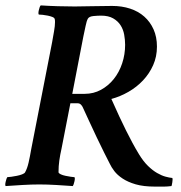

<svg xmlns="http://www.w3.org/2000/svg" viewBox="-28 -685 670 712"><path d="M240 -337H286Q319 -337 346.5 -352Q374 -367 394 -392Q414 -417 425 -450Q436 -483 436 -519Q436 -537 432.5 -556.5Q429 -576 419 -591.5Q409 -607 391.5 -617Q374 -627 347 -627Q334 -627 318.5 -625.5Q303 -624 298 -616Q293 -607 289.5 -589Q286 -571 281 -549ZM200 -133Q195 -111 192 -90Q189 -69 189 -46Q190 -42 197.5 -38.5Q205 -35 215 -33Q225 -31 234.5 -29.5Q244 -28 248 -28Q251 -25 248 -12Q245 1 242 5Q214 3 180.5 1Q147 -1 118 -1Q89 -1 55 1Q21 3 -7 5Q-10 2 -7 -11Q-4 -24 -1 -28Q4 -28 14 -29.5Q24 -31 34.5 -33Q45 -35 54 -38.5Q63 -42 65 -46Q73 -60 78 -82Q83 -104 88 -133L165 -527Q169 -550 172.5 -569.5Q176 -589 176 -603Q176 -611 175 -614Q174 -619 166.5 -622Q159 -625 149.5 -627Q140 -629 130.5 -630Q121 -631 116 -631Q113 -634 116 -647.5Q119 -661 123 -665Q153 -663 186.5 -662Q220 -661 249 -661Q278 -661 312 -662Q346 -663 388 -663Q424 -663 454.5 -653Q485 -643 507 -623.5Q529 -604 541.5 -576Q554 -548 554 -512Q554 -475 540 -443.5Q526 -412 502.5 -387Q479 -362 448.5 -344.5Q418 -327 385 -318Q401 -282 414 -254Q427 -226 439 -202Q451 -178 462.5 -156.5Q474 -135 488 -112Q504 -86 521 -69.5Q538 -53 554.5 -43.5Q571 -34 585.5 -30Q600 -26 611 -25Q613 -21 611 -9Q609 3 608 5Q599 6 592.5 6.5Q586 7 580 7Q574 7 566.5 7Q559 7 547 7Q504 7 475 -1.5Q446 -10 426.5 -23Q407 -36 396 -50.5Q385 -65 379 -78Q372 -92 358.5 -118.5Q345 -145 330.5 -176Q316 -207 302 -237Q288 -267 279 -287Q278 -290 273 -296Q268 -302 260 -302H233Z"/></svg>

Font: Vermiglione SemiBold
Style: Italic
Weight: 600
Italic angle: -11°
Version: Version 1.000